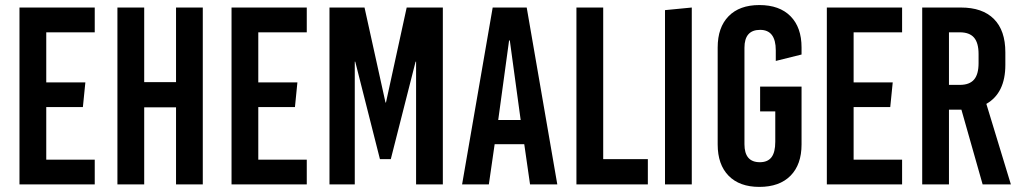

<svg xmlns="http://www.w3.org/2000/svg" viewBox="-20 -730 4041 760"><path d="M355 -602.1H163.1V-403.8H317.9L308.1 -306.2H163.1V-98.1H355V0H57.1V-700.2H355Z M782.7 0H676.8V-305.2H550.8V0H444.8V-700.2H550.8V-404.8H676.8V-700.2H782.7Z M1194.3 -602.1H1002.4V-403.8H1157.2L1147.5 -306.2H1002.4V-98.1H1194.3V0H896.5V-700.2H1194.3Z M1732.9 0H1627V-485.8H1625L1526.9 -100.1H1483.9L1386.2 -485.8H1384.3V0H1284.2V-700.2H1422.9L1505.9 -324.2H1507.8L1589.8 -700.2H1732.9Z M2186 0H2078.1L2055.2 -159.2H1938L1915 0H1809.1L1930.2 -700.2H2064.9ZM1995.1 -569.8 1952.1 -254.9H2041L1998 -569.8Z M2367.7 -100.1H2544.4V0H2261.7V-700.2H2367.7Z M2718.3 0H2612.3V-689.9L2718.3 -700.2Z M2985.8 -710Q3065.4 -710 3109.1 -665.8Q3152.8 -621.6 3152.8 -542V-514.2L3050.8 -488.8V-530.8Q3050.8 -611.8 2988.8 -611.8Q2926.8 -611.8 2926.8 -541V-159.2Q2926.8 -87.9 2987.8 -87.9Q3018.6 -87.9 3033.7 -107.4Q3048.8 -127 3048.8 -168.9V-289.1H2988.8V-387.2H3152.8V-158.2Q3152.8 -78.6 3109.1 -34.4Q3065.4 9.8 2985.8 9.8Q2907.2 9.8 2864 -34.4Q2820.8 -78.6 2820.8 -158.2V-542Q2820.8 -621.6 2864 -665.8Q2907.2 -710 2985.8 -710Z M3550.8 -602.1H3358.9V-403.8H3513.7L3503.9 -306.2H3358.9V-98.1H3550.8V0H3252.9V-700.2H3550.8Z M3869.6 0 3785.6 -295.9H3736.3V0H3630.4V-700.2H3783.7Q3869.1 -700.2 3914.3 -654.8Q3959.5 -609.4 3959.5 -522.9V-473.1Q3959.5 -361.8 3884.3 -318.8L3981.4 0ZM3736.3 -602.1V-394H3779.3Q3817.4 -394 3835.4 -414.8Q3853.5 -435.5 3853.5 -480V-516.1Q3853.5 -560.5 3835.4 -581.3Q3817.4 -602.1 3779.3 -602.1Z"/></svg>

Font: BaseOne
Style: Regular
Weight: 400
Designer: Domenico Catapano
Foundry: Design by Basse
Version: Version 1.000;PS 001.001;hotconv 1.0.56